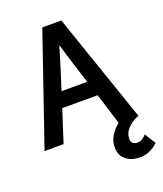

<svg xmlns="http://www.w3.org/2000/svg" viewBox="-169 -760 917 1080"><g transform="rotate(-20 289.5 -220.5)"><path d="M270 -532Q252 -470 232.5 -408Q213 -346 193 -284H347Q327 -346 307.5 -407.5Q288 -469 270 -532ZM434 -7 376 -193H164L102 0H-12L214 -658H328L552 -6L540 -1Q507 13 483 39.5Q459 66 459 98Q459 134 498 134Q518 134 536 118L550 105L591 171L582 178Q562 196 536.5 206.5Q511 217 482 217Q431 217 398.5 190.5Q366 164 366 116Q366 78 385.5 47Q405 16 434 -7Z"/></g></svg>

Font: Codetta
Style: Bold
Weight: 700
Designer: Ulrich Proeller
Foundry: PROSA GmbH
Version: Version 2.00;September 29, 2018;FontCreator 11.5.0.2427 64-b